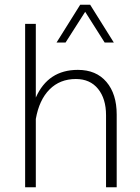

<svg xmlns="http://www.w3.org/2000/svg" viewBox="-20 -789 591 809"><path d="M459.5 -609.9H420.9L338.9 -739.3L256.3 -609.9H218.3L317.9 -769H359.9ZM130.9 0H85.9V-688.5H130.9V-377.9Q182.6 -494.6 308.1 -494.6Q385.3 -494.6 428.5 -443.8Q471.7 -393.1 471.7 -306.6V0H426.8V-303.7Q426.8 -373 393.1 -414.6Q359.4 -456.1 299.8 -456.1Q232.4 -456.1 188.7 -412.1Q145 -368.2 130.9 -287.6Z"/></svg>

Font: Estedad-FD ExtraLight
Style: Regular
Weight: 200
Designer: Amin Abedi
Version: Version 7.3